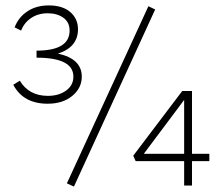

<svg xmlns="http://www.w3.org/2000/svg" viewBox="-20 -685 813 709"><path d="M282 -402Q282 -360 247 -331Q212 -302 156 -302Q66 -302 29 -372L53 -387Q87 -331 157 -331Q197 -331 224 -350.5Q251 -370 251 -402Q251 -472 115 -472V-498Q237 -498 237 -572Q237 -603 214 -619.5Q191 -636 156 -636Q121 -636 95 -618.5Q69 -601 58 -572L34 -584Q48 -621 81 -643Q114 -665 160 -665Q211 -665 239.5 -640.5Q268 -616 268 -577Q268 -511 194 -487Q282 -468 282 -402ZM528 -662 553 -650 253 4 227 -8ZM753 -117V-90H689V0H660V-90H481L472 -110L653 -349H689V-117ZM511 -117H660V-316Z"/></svg>

Font: EauTestSC Light
Style: Regular
Weight: 300
Designer: Christian Thalmann (Catharsis Fonts)
Version: Version 0.001;PS 000.001;hotconv 1.0.88;makeotf.lib2.5.64775